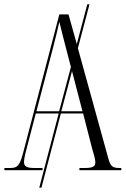

<svg xmlns="http://www.w3.org/2000/svg" viewBox="-20 -780 576 880"><path d="M0 0H175V-10H138C101 -10 90 -18 90 -38C90 -54 99 -89 107 -118L144 -260H249L160 80H170L259 -260H361L402 -100C409 -76 417 -51 417 -37C417 -19 409 -10 369 -10H344V0H536V-10H529C496 -10 487 -17 477 -52L337 -559L390 -760H380L332 -578L294 -714H252L89 -91C72 -23 62 -10 27 -10H0ZM147 -270 222 -557C237 -615 242 -636 252 -680C260 -646 270 -607 295 -511L305 -473L251 -270ZM358 -270H261L310 -454Z"/></svg>

Font: Noto Serif Display ExtraCondensed Light
Style: Regular
Weight: 300
Width: 2
Designer: Monotype Design Team
Foundry: Monotype Imaging Inc.
Version: Version 2.009